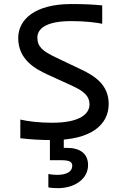

<svg xmlns="http://www.w3.org/2000/svg" viewBox="-20 -705 623 973"><path d="M244.6 4.9C444.3 4.9 530.8 -74.2 530.8 -178.2C530.8 -275.4 460 -320.3 391.1 -353L262.7 -414.1C197.8 -445.3 169.4 -466.8 169.4 -514.6C169.4 -553.7 203.6 -598.1 341.8 -598.1C409.7 -598.1 469.7 -590.8 498 -584.5V-677.7C458 -681.6 411.6 -684.6 341.8 -684.6C157.2 -684.6 72.3 -606.4 72.3 -512.2C72.3 -400.4 163.1 -354 221.2 -327.1L346.2 -270C408.2 -241.7 433.6 -216.3 433.6 -175.8C433.6 -129.9 388.2 -83 245.1 -83C178.7 -83 123 -89.8 83 -99.1V-4.4C132.8 1.5 187 4.9 244.6 4.9ZM232.9 106.9H291.5C330.6 106.9 346.2 115.2 346.2 134.3C346.2 163.1 321.8 181.2 267.6 181.2C252.9 181.2 234.9 178.7 225.1 176.8V244.6C238.8 247.6 260.7 248.5 274.4 248.5C356.9 248.5 426.3 202.6 426.3 131.8C426.3 71.8 383.3 44.4 319.8 44.4H303.2V-41H232.9Z"/></svg>

Font: Inder
Style: Regular
Weight: 400
Designer: Irina Smirnova
Foundry: Irina Smirnova
Version: Version 1.001